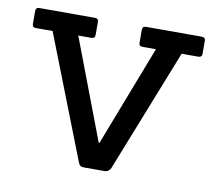

<svg xmlns="http://www.w3.org/2000/svg" viewBox="-61 -562 711 633"><g transform="rotate(10 294.0 -246.0)"><path d="M326 0H259Q249 0 245 -3.5Q241 -7 237 -18L78 -425H22Q10 -425 10 -437V-480Q10 -492 22 -492H208Q220 -492 220 -480V-437Q220 -425 208 -425H164L292 -88H294L424 -425H379Q367 -425 367 -437V-480Q367 -492 379 -492H565Q578 -492 578 -480V-437Q578 -425 565 -425H510L349 -18Q343 0 326 0Z"/></g></svg>

Font: Sanchez
Style: Regular
Weight: 400
Designer: Daniel Hernández
Foundry: LatinoType
Version: Version 1.001